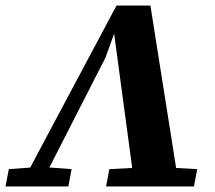

<svg xmlns="http://www.w3.org/2000/svg" viewBox="-53 -677 781 697"><path d="M-33 0 -21 -63 75 -70H112L207 -63L195 0ZM20 0 370 -657H493L597 0H436L361 -557H362L330 -468L91 0ZM332 0 344 -63 478 -70H537L663 -63L651 0Z"/></svg>

Font: Source Serif 4
Style: Bold Italic
Weight: 700
Italic angle: -12°
Designer: Frank Grießhammer
Foundry: Adobe Systems Incorporated
Version: Version 4.004;hotconv 1.0.116;makeotfexe 2.5.65601